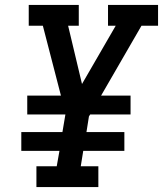

<svg xmlns="http://www.w3.org/2000/svg" viewBox="-20 -755 658 775"><path d="M127 0V-84H209L220 -146H66V-222H232L244 -293H90V-369H226L153 -651H96V-735H298V-651H255L311 -416L447 -651H416V-735H618V-651H551L388 -369H507V-293H344L339 -285L329 -222H482V-146H316L306 -84H377V0Z"/></svg>

Font: Iosevka Slab MdExObl
Style: Regular
Weight: 500
Width: 7
Italic angle: -9°
Monospace: yes
Designer: Belleve Invis
Foundry: Belleve Invis
Version: Version 11.1.1; ttfautohint (v1.8.3)